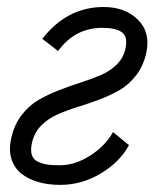

<svg xmlns="http://www.w3.org/2000/svg" viewBox="-20 -515 463 545"><path d="M150.9 9.8Q116.2 9.8 87.9 1.5Q59.6 -6.8 39.8 -22.9Q20 -39.1 12.2 -64.9Q4.4 -90.8 12.2 -124Q20.5 -161.1 41.5 -188.5Q62.5 -215.8 89.6 -231.4Q116.7 -247.1 147.7 -259Q178.7 -271 209.2 -280.8Q239.7 -290.5 265.9 -301.8Q292 -313 311 -331.5Q330.1 -350.1 335.9 -376Q343.8 -410.6 326.2 -423.3Q308.6 -436 271 -436Q192.4 -436 145 -370.1L100.1 -404.8Q170.4 -495.1 273.9 -495.1Q335.9 -495.1 372.1 -458.5Q408.2 -421.9 395 -363.8Q386.7 -327.1 365.7 -300.3Q344.7 -273.4 317.9 -258.3Q291 -243.2 260 -231.7Q229 -220.2 198.5 -210.7Q168 -201.2 141.8 -189.5Q115.7 -177.7 96.4 -158Q77.1 -138.2 70.8 -109.9Q65.9 -88.4 70.6 -74.7Q75.2 -61 89.1 -55.2Q103 -49.3 116.2 -47.6Q129.4 -45.9 149.9 -45.9Q192.9 -45.9 235.8 -73.2Q278.8 -100.6 300.8 -140.1L346.2 -103Q319.8 -54.7 265.9 -22.5Q211.9 9.8 150.9 9.8Z"/></svg>

Font: HK Grotesk Light Italic
Style: Regular
Weight: 300
Italic angle: -13°
Designer: Alfredo Marco Pradil and Stefan Peev
Foundry: Hanken Design Co.
Version: Version 1.000;PS 001.000;hotconv 1.0.88;makeotf.lib2.5.64775